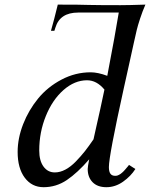

<svg xmlns="http://www.w3.org/2000/svg" viewBox="-20 -801 644 824"><path d="M489.7 -747.1H315.4Q237.3 -747.1 217.8 -682.6L213.4 -668.9H198.7Q211.4 -712.9 228 -781.2Q329.1 -781.2 362.3 -779.8Q406.2 -778.8 497.1 -778.8Q531.7 -778.8 604 -781.2Q591.3 -752 581.3 -721.4Q571.3 -690.9 567.1 -673.3Q563 -655.8 554.7 -618.7Q548.3 -591.8 534.2 -525.6Q520 -459.5 511.2 -421.9Q447.3 -132.3 447.3 -84Q447.3 -64.5 453.9 -55.4Q460.4 -46.4 474.6 -46.4Q478.5 -46.4 482.2 -47.1Q485.8 -47.9 490 -50.3Q494.1 -52.7 497.1 -54.4Q500 -56.2 504.4 -60.3Q508.8 -64.5 510.7 -66.2Q512.7 -67.9 517.3 -73.5Q522 -79.1 522.9 -80.1Q523.9 -81.1 528.8 -86.9L533.7 -93.3L561 -75.7Q541.5 -44.9 508.1 -21.2Q474.6 2.4 436.5 2.4Q398.4 2.4 377.4 -19Q356.4 -40.5 356.4 -75.7Q356.4 -84.5 362.8 -117.2Q312.5 -59.1 266.8 -28.3Q221.2 2.4 167 2.4Q116.7 2.4 86.2 -38.3Q55.7 -79.1 55.7 -148.9Q55.7 -207.5 79.3 -268.1Q103 -328.6 143.6 -378.2Q184.1 -427.7 243.7 -459.2Q303.2 -490.7 369.1 -490.7Q399.9 -490.7 440.4 -475.6Q475.1 -656.7 489.7 -747.1ZM215.3 -61Q237.8 -61 260.7 -73.2Q283.7 -85.4 305.7 -108.2Q327.6 -130.9 344.5 -152.3Q361.3 -173.8 381.3 -203.1Q385.3 -220.7 394.8 -263.7Q404.3 -306.6 409.7 -330.1Q413.1 -347.7 428.2 -416.5Q395 -456.5 353.5 -456.5Q300.3 -456.5 252.7 -414.8Q205.1 -373 176.8 -303.2Q148.4 -233.4 148.4 -155.3Q148.4 -111.3 166.7 -86.2Q185.1 -61 215.3 -61Z"/></svg>

Font: Flanker
Style: Italic
Weight: 400
Italic angle: -12°
Designer: Flanker
Version: Version 2.027